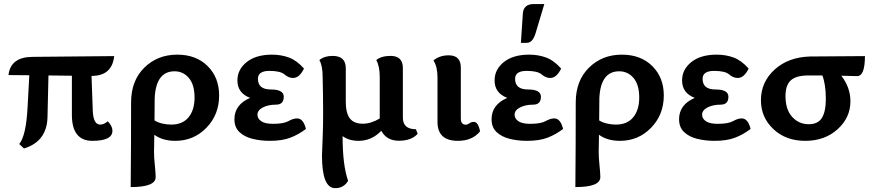

<svg xmlns="http://www.w3.org/2000/svg" viewBox="-20 -704 4409 969"><path d="M446.3 6.8Q342.8 6.8 342.8 -124.5V-321.8L224.6 -323.2L219.7 -112.8Q216.8 9.8 101.1 45.4L77.1 22.9Q111.8 -19.5 119.1 -162.1L127.9 -324.2L22.9 -325.2Q33.2 -416 143.1 -417L556.2 -420.9Q545.9 -320.8 441.9 -320.8L448.2 -146Q450.7 -75.2 485.8 -75.2Q503.9 -75.2 523.9 -91.8Q547.4 -67.9 547.4 -43.9Q547.4 6.8 446.3 6.8Z M639.6 240.2Q641.6 32.2 641.6 -187Q641.6 -296.9 708.3 -362.5Q774.9 -428.2 874.5 -428.2Q969.7 -428.2 1027.8 -370.6Q1085.9 -313 1085.9 -222.2Q1085.9 -125 1021.7 -59.1Q957.5 6.8 864.7 6.8Q800.8 6.8 758.8 -23.9L757.3 64Q757.3 89.4 761.5 130.4Q765.6 171.4 765.6 189.9Q765.6 240.2 639.6 240.2ZM843.8 -75.2Q901.4 -75.2 931.6 -112.1Q961.9 -148.9 961.9 -211.9Q961.9 -276.4 933.3 -310.3Q904.8 -344.2 860.8 -344.2Q767.6 -344.2 760.7 -210L759.8 -96.2Q775.9 -85.9 798.8 -80.6Q821.8 -75.2 843.8 -75.2Z M1342.3 6.8Q1294.9 6.8 1254.2 -3.4Q1213.4 -13.7 1188.2 -37.6Q1163.1 -61.5 1163.1 -102.1Q1163.1 -175.8 1242.2 -210Q1178.2 -234.4 1178.2 -297.9Q1178.2 -353.5 1225.1 -390.9Q1272 -428.2 1353 -428.2Q1398.9 -428.2 1438.5 -413.6Q1478 -398.9 1514.2 -357.9Q1491.2 -310.5 1459 -310.5Q1436.5 -310.5 1415.8 -328.4Q1395 -346.2 1339.8 -346.2Q1281.7 -346.2 1281.7 -306.2Q1281.7 -252.4 1346.9 -252.4Q1412.1 -252.4 1412.1 -215.8Q1412.1 -175.8 1372.8 -175.8Q1333.5 -175.8 1306.4 -161.6Q1279.3 -147.5 1279.3 -125Q1279.3 -105.5 1298.3 -92.3Q1317.4 -79.1 1357.9 -79.1Q1411.6 -79.1 1435.8 -92.8Q1460 -106.4 1479 -106.4Q1511.2 -106.4 1523.9 -53.2Q1486.8 -24.9 1445.3 -9Q1403.8 6.8 1342.3 6.8Z M1671.4 245.6Q1605 245.6 1605 80.6Q1605 69.3 1608.9 -23.4Q1610.8 -67.4 1610.8 -135.7Q1610.8 -210.9 1608.4 -315.9Q1608.4 -372.1 1591.8 -400.9Q1617.7 -421.9 1658.2 -421.9Q1725.1 -421.9 1725.1 -360.4V-191.9Q1725.1 -132.8 1745.8 -106.2Q1766.6 -79.6 1811 -79.6Q1852.5 -79.6 1896.5 -106V-315.9Q1896.5 -370.1 1878.9 -400.9Q1904.8 -421.9 1951.2 -421.9Q2013.2 -421.9 2013.2 -360.4V-110.4Q2013.2 -51.8 2079.1 -51.8L2087.9 -28.8Q2057.1 6.3 1993.2 6.3Q1931.2 6.3 1904.3 -43.9Q1856 6.8 1789.6 6.8Q1741.2 6.8 1709 -17.1Q1709 129.9 1736.8 208.5Q1715.3 245.6 1671.4 245.6Z M2305.7 -106Q2305.7 -74.7 2331.1 -74.7Q2339.4 -74.7 2349.1 -81.8Q2358.9 -88.9 2371.6 -88.9Q2393.6 -88.9 2402.8 -41Q2363.8 6.8 2291 6.8Q2189 6.8 2188 -86.9V-314Q2188 -338.9 2183.1 -360.8Q2178.2 -382.8 2167.5 -398.9Q2198.2 -424.8 2244.6 -424.8Q2305.7 -424.8 2305.7 -363.3Z M2640.1 6.8Q2592.8 6.8 2552 -3.4Q2511.2 -13.7 2486.1 -37.6Q2460.9 -61.5 2460.9 -102.1Q2460.9 -175.8 2540 -210Q2476.1 -234.4 2476.1 -297.9Q2476.1 -353.5 2522.9 -390.9Q2569.8 -428.2 2650.9 -428.2Q2696.8 -428.2 2736.3 -413.6Q2775.9 -398.9 2812 -357.9Q2789.1 -310.5 2756.8 -310.5Q2734.4 -310.5 2713.6 -328.4Q2692.9 -346.2 2637.7 -346.2Q2579.6 -346.2 2579.6 -306.2Q2579.6 -252.4 2644.8 -252.4Q2710 -252.4 2710 -215.8Q2710 -175.8 2670.7 -175.8Q2631.3 -175.8 2604.2 -161.6Q2577.1 -147.5 2577.1 -125Q2577.1 -105.5 2596.2 -92.3Q2615.2 -79.1 2655.8 -79.1Q2709.5 -79.1 2733.6 -92.8Q2757.8 -106.4 2776.9 -106.4Q2809.1 -106.4 2821.8 -53.2Q2784.7 -24.9 2743.2 -9Q2701.7 6.8 2640.1 6.8ZM2638.7 -487.8H2608.9L2618.7 -634.8Q2621.6 -683.6 2674.3 -683.6H2727.1L2683.1 -536.6Q2668.5 -487.8 2638.7 -487.8Z M2883.8 240.2Q2885.7 32.2 2885.7 -187Q2885.7 -296.9 2952.4 -362.5Q3019 -428.2 3118.7 -428.2Q3213.9 -428.2 3272 -370.6Q3330.1 -313 3330.1 -222.2Q3330.1 -125 3265.9 -59.1Q3201.7 6.8 3108.9 6.8Q3044.9 6.8 3002.9 -23.9L3001.5 64Q3001.5 89.4 3005.6 130.4Q3009.8 171.4 3009.8 189.9Q3009.8 240.2 2883.8 240.2ZM3087.9 -75.2Q3145.5 -75.2 3175.8 -112.1Q3206.1 -148.9 3206.1 -211.9Q3206.1 -276.4 3177.5 -310.3Q3148.9 -344.2 3105 -344.2Q3011.7 -344.2 3004.9 -210L3003.9 -96.2Q3020 -85.9 3043 -80.6Q3065.9 -75.2 3087.9 -75.2Z M3586.4 6.8Q3539.1 6.8 3498.3 -3.4Q3457.5 -13.7 3432.4 -37.6Q3407.2 -61.5 3407.2 -102.1Q3407.2 -175.8 3486.3 -210Q3422.4 -234.4 3422.4 -297.9Q3422.4 -353.5 3469.2 -390.9Q3516.1 -428.2 3597.2 -428.2Q3643.1 -428.2 3682.6 -413.6Q3722.2 -398.9 3758.3 -357.9Q3735.4 -310.5 3703.1 -310.5Q3680.7 -310.5 3659.9 -328.4Q3639.2 -346.2 3584 -346.2Q3525.9 -346.2 3525.9 -306.2Q3525.9 -252.4 3591.1 -252.4Q3656.2 -252.4 3656.2 -215.8Q3656.2 -175.8 3616.9 -175.8Q3577.6 -175.8 3550.5 -161.6Q3523.4 -147.5 3523.4 -125Q3523.4 -105.5 3542.5 -92.3Q3561.5 -79.1 3602.1 -79.1Q3655.8 -79.1 3679.9 -92.8Q3704.1 -106.4 3723.1 -106.4Q3755.4 -106.4 3768.1 -53.2Q3731 -24.9 3689.5 -9Q3647.9 6.8 3586.4 6.8Z M4043.9 6.8Q3945.8 6.8 3883.1 -52.5Q3820.3 -111.8 3820.3 -198.2Q3820.3 -290 3889.6 -353Q3959 -416 4069.3 -418.9L4345.2 -420.9Q4345.2 -319.8 4305.7 -319.8Q4280.8 -319.8 4267.1 -320.8Q4253.4 -321.8 4226.1 -321.8Q4272 -262.2 4272 -192.9Q4272 -110.4 4207.3 -51.8Q4142.6 6.8 4043.9 6.8ZM4062 -77.1Q4107.9 -77.1 4127.9 -108.9Q4147.9 -140.6 4147.9 -205.1Q4147.9 -276.9 4130.4 -323.2H4060.1Q3998 -323.2 3971.2 -298.6Q3944.3 -273.9 3944.3 -219.2Q3944.3 -150.9 3978 -114Q4011.7 -77.1 4062 -77.1Z"/></svg>

Font: ALMAS
Style: Bold
Weight: 700
Designer: ALMAS Font/ by Husham Jawad Kadhim, derived from the Bainsely font by/ Paul James MIller
Foundry: High-Logic / Made with FontCreator
Version: Version 1.411;September 19, 2021;FontCreator 14.0.0.2814 32-